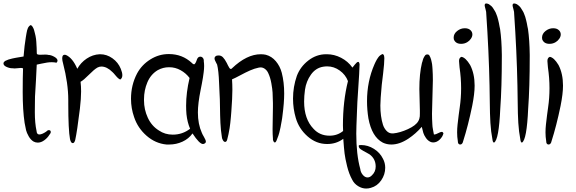

<svg xmlns="http://www.w3.org/2000/svg" viewBox="-49 -820 3326 1108"><path d="M127 -675Q134 -675 141 -662Q145 -655 147.5 -647Q150 -639 152 -629.5Q154 -620 156 -613Q158 -606 159 -595Q160 -584 160.5 -578.5Q161 -573 161.5 -560.5Q162 -548 162.5 -544Q163 -540 163 -525.5Q163 -511 164 -509Q168 -504 181 -504Q186 -504 197 -504.5Q208 -505 213 -505Q224 -505 230 -503Q245 -503 264 -492.5Q283 -482 283 -470Q283 -464 277 -458Q264 -461 250 -461Q236 -461 223 -459Q210 -457 188.5 -452.5Q167 -448 163 -447Q162 -417 158.5 -356Q155 -295 153 -263Q153 -257 152.5 -224Q152 -191 152 -173Q152 -109 162 -64Q163 -44 178 -44Q193 -44 217 -60Q225 -69 233 -69Q244 -69 244 -58Q244 -51 236 -42Q225 -24 206.5 -10.5Q188 3 169 3Q156 3 145 -3Q128 -13 116.5 -33.5Q105 -54 101.5 -68.5Q98 -83 93 -111Q82 -184 82 -289Q82 -316 82.5 -367Q83 -418 84 -425Q80 -428 72 -428Q67 -428 54 -426.5Q41 -425 35 -425Q29 -425 25 -426Q23 -426 22 -426Q6 -426 -11.5 -434Q-29 -442 -29 -454Q-29 -461 -20 -468Q-10 -473 0 -476.5Q10 -480 22.5 -482.5Q35 -485 42.5 -486.5Q50 -488 66 -490.5Q82 -493 87 -494Q92 -557 100 -605Q101 -610 104 -628.5Q107 -647 112 -658Q117 -669 127 -675Z M526 -507Q527 -507 529 -507Q567 -507 600 -483.5Q633 -460 648 -423Q657 -401 657 -386Q657 -369 645 -361Q634 -365 619.5 -382.5Q605 -400 600 -404Q568 -436 536 -436Q524 -436 513 -430Q494 -419 464 -388.5Q434 -358 416 -348Q419 -322 419 -292Q419 -252 412 -192Q396 -61 385 -12Q380 6 371 6Q360 6 355 -17Q345 -70 345 -221Q345 -232 345 -243Q345 -338 315 -454Q310 -471 310 -483Q310 -504 324 -504Q327 -504 331 -503Q370 -486 397 -423Q417 -459 451.5 -482Q486 -505 526 -507Z M926 -508Q1003 -508 1058 -457Q1065 -449 1070 -449Q1073 -449 1074.5 -450.5Q1076 -452 1078 -455Q1080 -458 1081.5 -461Q1083 -464 1085 -469.5Q1087 -475 1088 -478Q1094 -493 1107 -493Q1116 -493 1122 -485.5Q1128 -478 1127 -467Q1129 -453 1129 -439Q1129 -423 1126.5 -403.5Q1124 -384 1122 -371.5Q1120 -359 1115.5 -335Q1111 -311 1109 -302Q1093 -223 1093 -171Q1093 -104 1116 -53Q1118 -47 1128.5 -29Q1139 -11 1139 -3Q1139 5 1130 9Q1126 11 1122 11Q1102 11 1062 -50Q1040 -19 1004 -2.5Q968 14 928 14Q920 14 912 14Q848 8 797 -36.5Q746 -81 725 -144Q707 -195 707 -250Q707 -329 742 -396Q769 -446 818.5 -477Q868 -508 924 -508Q925 -508 926 -508ZM926 -432Q892 -432 861 -415Q821 -391 801.5 -345Q782 -299 782 -247Q782 -246 782 -244Q782 -242 782 -241Q782 -188 804 -140.5Q826 -93 868 -67Q903 -43 948 -43Q1004 -43 1048 -77Q1032 -114 1027 -161Q1025 -185 1025 -210Q1025 -286 1045 -370Q1024 -398 993 -415Q962 -432 928 -432Q927 -432 926 -432Z M1456 -507Q1471 -507 1485 -504Q1519 -495 1543 -466.5Q1567 -438 1577 -400Q1591 -346 1591 -280Q1591 -228 1581 -152Q1581 -150 1579 -136.5Q1577 -123 1576 -119Q1575 -115 1573 -103Q1571 -91 1570 -86Q1569 -81 1566.5 -70.5Q1564 -60 1562.5 -53.5Q1561 -47 1558 -38.5Q1555 -30 1552 -22.5Q1549 -15 1546 -7Q1542 2 1537 2Q1532 2 1528.5 -6Q1525 -14 1526 -21Q1524 -45 1524 -75Q1524 -96 1525 -138.5Q1526 -181 1526 -203Q1526 -214 1526 -225Q1525 -267 1524 -286Q1523 -305 1517 -339Q1511 -373 1499 -398Q1493 -412 1481 -421.5Q1469 -431 1455 -431Q1450 -431 1445 -430Q1420 -425 1394 -413.5Q1368 -402 1337.5 -385.5Q1307 -369 1290 -362Q1292 -333 1292 -301Q1292 -256 1286 -177Q1286 -169 1283.5 -145.5Q1281 -122 1280 -110.5Q1279 -99 1276 -80Q1273 -61 1269.5 -45Q1266 -29 1262 -14Q1260 -7 1257 -4Q1254 -1 1250 -1Q1243 -1 1237 -11.5Q1231 -22 1231 -32Q1225 -69 1223 -110.5Q1221 -152 1220.5 -202.5Q1220 -253 1218 -281Q1217 -295 1215.5 -336.5Q1214 -378 1211 -404.5Q1208 -431 1204 -447Q1202 -451 1198 -458.5Q1194 -466 1191.5 -472Q1189 -478 1189 -483Q1189 -494 1202 -499Q1208 -500 1213 -500Q1227 -500 1237.5 -489.5Q1248 -479 1260 -456Q1262 -452 1266.5 -442.5Q1271 -433 1275 -427.5Q1279 -422 1283 -422Q1287 -422 1290 -426Q1375 -507 1456 -507Z M1836 -507Q1836 -507 1837 -507Q1880 -507 1919.5 -486.5Q1959 -466 1984 -431Q1984 -430 1985 -430Q1985 -430 1998 -446.5Q2011 -463 2018 -463Q2024 -463 2026 -449Q2025 -403 2018.5 -311.5Q2012 -220 2011 -175Q2007 -79 2007 -49Q2007 72 2030 155Q2032 174 2044.5 189Q2057 204 2072 204Q2086 204 2098 191Q2119 171 2119 141Q2119 97 2084 71Q2078 67 2066.5 61Q2055 55 2048 51Q2041 47 2033.5 42Q2026 37 2023 31Q2020 25 2022 18Q2028 17 2035 17Q2074 17 2109 39Q2144 61 2161 96Q2174 120 2174 148Q2174 187 2151 220.5Q2128 254 2091 264Q2078 268 2064 268Q2040 268 2017.5 254Q1995 240 1984 218Q1965 184 1954 139Q1943 94 1939.5 65.5Q1936 37 1932 -19Q1892 11 1840 11Q1839 11 1838 11Q1776 11 1726 -33Q1676 -77 1658 -139Q1642 -193 1642 -251Q1642 -319 1664 -382Q1684 -435 1730.5 -471Q1777 -507 1833 -507Q1834 -507 1836 -507ZM1816 -435Q1773 -428 1745.5 -389.5Q1718 -351 1711 -302Q1706 -266 1706 -234Q1706 -133 1760 -77Q1796 -37 1853 -37Q1898 -37 1931 -64Q1930 -80 1930 -96Q1930 -236 1959 -352Q1945 -389 1911.5 -413Q1878 -437 1839 -437Q1828 -437 1816 -435Z M2157 -508Q2160 -508 2161.5 -507Q2163 -506 2164 -504.5Q2165 -503 2166 -501.5Q2167 -500 2167.5 -497.5Q2168 -495 2168 -493.5Q2168 -492 2168.5 -489Q2169 -486 2169 -485Q2169 -455 2162 -396.5Q2155 -338 2154 -330Q2146 -244 2146 -211Q2146 -148 2161 -100Q2168 -79 2182 -64.5Q2196 -50 2215 -50Q2217 -50 2220 -50Q2260 -54 2305.5 -75Q2351 -96 2365 -121Q2369 -128 2371 -135.5Q2373 -143 2373.5 -148.5Q2374 -154 2374 -165Q2374 -176 2374 -182Q2371 -283 2371 -306Q2371 -394 2386 -457Q2387 -458 2388.5 -464Q2390 -470 2391 -473.5Q2392 -477 2394 -482.5Q2396 -488 2398.5 -491.5Q2401 -495 2403.5 -499Q2406 -503 2409.5 -504.5Q2413 -506 2416 -506Q2421 -506 2427 -503Q2431 -497 2434 -490Q2437 -483 2438.5 -477.5Q2440 -472 2442 -462.5Q2444 -453 2444.5 -449.5Q2445 -446 2446 -434.5Q2447 -423 2447 -421Q2449 -391 2449 -357Q2449 -325 2446.5 -260.5Q2444 -196 2444 -164Q2444 -148 2444.5 -134Q2445 -120 2445.5 -112Q2446 -104 2446 -102Q2446 -91 2450 -70Q2454 -49 2455 -44Q2457 -44 2459 -44Q2465 -44 2479.5 -51.5Q2494 -59 2500 -59Q2507 -59 2510 -50Q2505 -30 2488 -14Q2471 2 2451 2Q2443 2 2436 -1Q2420 -8 2409 -24Q2398 -40 2394 -53Q2390 -66 2385 -88Q2350 -48 2308 -20Q2257 14 2209 14Q2183 14 2160 3Q2097 -30 2077 -137Q2069 -187 2069 -236Q2069 -351 2112 -449Q2113 -452 2118 -462Q2123 -472 2126 -477Q2129 -482 2134 -489Q2139 -496 2145 -500.5Q2151 -505 2157 -508Z M2634 -657Q2655 -657 2667 -645Q2677 -635 2677 -621Q2677 -609 2668.5 -596.5Q2660 -584 2648 -577Q2632 -567 2612 -567Q2580 -567 2570 -593Q2569 -598 2569 -603Q2569 -625 2589 -641Q2609 -657 2633 -657ZM2614 -492Q2638 -488 2664 -445Q2690 -395 2690 -326Q2690 -279 2676 -209Q2652 -93 2624 -6Q2622 4 2617.5 9Q2613 14 2607 14Q2593 14 2593 -6Q2589 -30 2589 -56Q2589 -78 2591.5 -101Q2594 -124 2598 -156Q2602 -188 2604 -200Q2612 -254 2612 -311Q2612 -370 2603 -431Q2603 -436 2601.5 -448.5Q2600 -461 2600 -468Q2600 -487 2614 -492Z M2847 -504Q2847 -499 2847 -496Q2847 -315 2838 -193Q2830 -12 2802 3Q2795 2 2793 -14Q2784 -61 2781 -111Q2778 -161 2777.5 -230.5Q2777 -300 2776 -327Q2772 -524 2757 -742Q2758 -749 2753 -766.5Q2748 -784 2748 -789Q2748 -800 2757 -800Q2763 -800 2772 -796Q2780 -791 2786.5 -785Q2793 -779 2798 -770.5Q2803 -762 2807 -756Q2811 -750 2815 -739Q2819 -728 2821 -723Q2823 -718 2826 -704.5Q2829 -691 2830 -687.5Q2831 -684 2833.5 -668.5Q2836 -653 2837 -652Q2846 -589 2847 -504Z M3008 -504Q3008 -499 3008 -496Q3008 -315 2999 -193Q2991 -12 2963 3Q2956 2 2954 -14Q2945 -61 2942 -111Q2939 -161 2938.5 -230.5Q2938 -300 2937 -327Q2933 -524 2918 -742Q2919 -749 2914 -766.5Q2909 -784 2909 -789Q2909 -800 2918 -800Q2924 -800 2933 -796Q2941 -791 2947.5 -785Q2954 -779 2959 -770.5Q2964 -762 2968 -756Q2972 -750 2976 -739Q2980 -728 2982 -723Q2984 -718 2987 -704.5Q2990 -691 2991 -687.5Q2992 -684 2994.5 -668.5Q2997 -653 2998 -652Q3007 -589 3008 -504Z M3144 -657Q3165 -657 3177 -645Q3187 -635 3187 -621Q3187 -609 3178.5 -596.5Q3170 -584 3158 -577Q3142 -567 3122 -567Q3090 -567 3080 -593Q3079 -598 3079 -603Q3079 -625 3099 -641Q3119 -657 3143 -657ZM3124 -492Q3148 -488 3174 -445Q3200 -395 3200 -326Q3200 -279 3186 -209Q3162 -93 3134 -6Q3132 4 3127.5 9Q3123 14 3117 14Q3103 14 3103 -6Q3099 -30 3099 -56Q3099 -78 3101.5 -101Q3104 -124 3108 -156Q3112 -188 3114 -200Q3122 -254 3122 -311Q3122 -370 3113 -431Q3113 -436 3111.5 -448.5Q3110 -461 3110 -468Q3110 -487 3124 -492Z"/></svg>

Font: EptKazoo
Style: Medium
Weight: 500
Version: Version 001.000